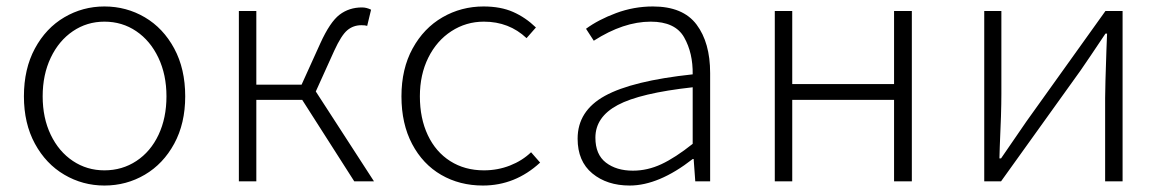

<svg xmlns="http://www.w3.org/2000/svg" viewBox="-20 -561 3604 594"><path d="M54 -263Q54 -348 88 -411Q122 -474 179 -507.5Q236 -541 303 -541Q371 -541 428 -507.5Q485 -474 519 -411Q553 -348 553 -263Q553 -179 519 -116.5Q485 -54 428 -20.5Q371 13 303 13Q236 13 179 -20.5Q122 -54 88 -116.5Q54 -179 54 -263ZM495 -263Q495 -330 470 -382.5Q445 -435 401.5 -464.5Q358 -494 303 -494Q249 -494 205.5 -464.5Q162 -435 137 -382.5Q112 -330 112 -263Q112 -196 137 -144Q162 -92 205.5 -63Q249 -34 303 -34Q358 -34 402 -63Q446 -92 470.5 -144Q495 -196 495 -263Z M719 -527H773V-299H913L971 -427Q1001 -493 1030.5 -515.5Q1060 -538 1100 -538Q1114 -538 1128 -531L1116 -481Q1110 -483 1098 -483Q1073 -483 1054.5 -467.5Q1036 -452 1014 -404L957 -278L1137 0H1076L915 -252H773V0H719Z M1222 -263Q1222 -348 1256.5 -411Q1291 -474 1349 -507.5Q1407 -541 1476 -541Q1529 -541 1567.5 -524Q1606 -507 1638 -476L1609 -443Q1555 -494 1477 -494Q1422 -494 1376.5 -464.5Q1331 -435 1305 -382.5Q1279 -330 1279 -263Q1279 -195 1303.5 -143Q1328 -91 1373 -62.5Q1418 -34 1477 -34Q1520 -34 1558 -49Q1596 -64 1623 -90L1651 -58Q1574 13 1474 13Q1402 13 1345 -20Q1288 -53 1255 -115.5Q1222 -178 1222 -263Z M1767 -132Q1767 -218 1851.5 -264.5Q1936 -311 2123 -331Q2124 -397 2096.5 -445.5Q2069 -494 1993 -494Q1909 -494 1817 -435L1793 -472Q1831 -500 1886 -520.5Q1941 -541 2000 -541Q2093 -541 2135 -485Q2177 -429 2177 -335V0H2131L2126 -69H2123Q2018 13 1928 13Q1858 13 1812.5 -24.5Q1767 -62 1767 -132ZM2123 -116V-291Q1960 -273 1891 -236Q1822 -199 1822 -135Q1822 -83 1854.5 -58Q1887 -33 1938 -33Q1983 -33 2026 -53Q2069 -73 2123 -116Z M2377 -527H2431V-301H2746V-527H2801V0H2746V-252H2431V0H2377Z M3025 -527H3078V-270Q3078 -213 3073 -106L3072 -71H3077L3156 -186L3400 -527H3453V0H3399V-258Q3399 -290 3403 -406L3405 -457H3400Q3350 -382 3323 -343L3077 0H3025Z"/></svg>

Font: Nebula Sans Light
Style: Regular
Weight: 300
Designer: Paul D. Hunt for Adobe (as Source Sans)
Foundry: Nebula Entertainment & Broadcasting LLC
Version: Version 1.010